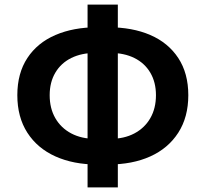

<svg xmlns="http://www.w3.org/2000/svg" viewBox="-20 -786 890 831"><path d="M400 -74Q298 -74 220 -109Q142 -144 98.5 -211.5Q55 -279 55 -374Q55 -469 98.5 -535Q142 -601 220 -634.5Q298 -668 400 -668H449Q553 -668 630.5 -634.5Q708 -601 751.5 -535Q795 -469 795 -374Q795 -279 751.5 -211.5Q708 -144 630.5 -109Q553 -74 449 -74ZM393 -185H457Q517 -185 561.5 -208.5Q606 -232 630.5 -274.5Q655 -317 655 -374Q655 -430 630.5 -471.5Q606 -513 561.5 -535Q517 -557 457 -557H393Q333 -557 288.5 -535Q244 -513 219.5 -471.5Q195 -430 195 -374Q195 -317 219.5 -274.5Q244 -232 288.5 -208.5Q333 -185 393 -185ZM359 25V-766H490V25Z"/></svg>

Font: Noto Sans SC
Style: Bold
Weight: 700
Designer: Ryoko NISHIZUKA  (kana, bopomofo & ideographs); Paul D. Hunt (Latin, Greek & Cyrillic); Sandoll Communications , Soo-you
Foundry: Adobe
Version: Version 2.004-H2;hotconv 1.0.118;makeotfexe 2.5.65603